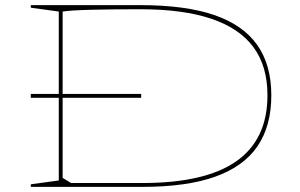

<svg xmlns="http://www.w3.org/2000/svg" viewBox="-20 -728 1167 748"><path d="M100 -362H530V-347H100ZM527 -708Q702 -708 814.5 -669.5Q927 -631 982 -553Q1037 -475 1037 -357Q1037 -237 983 -158Q929 -79 818 -39.5Q707 0 535 0H100V-10L209 -25V-683L100 -698V-708ZM527 -692Q419 -692 337.5 -690Q256 -688 224 -683V-35L257 -15H535Q780 -15 901 -100Q1022 -185 1022 -357Q1022 -470 967.5 -544Q913 -618 803 -655Q693 -692 527 -692Z"/></svg>

Font: Kalnia Expanded Thin
Style: Regular
Weight: 250
Width: 7
Designer: Frida Medrano
Foundry: Frida Medrano
Version: Version 1.105